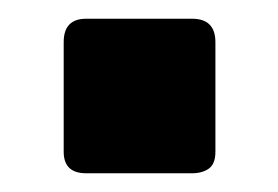

<svg xmlns="http://www.w3.org/2000/svg" viewBox="-20 -183 297 205"><path d="M72 2Q48 2 48 -21V-138Q48 -163 72 -163H185Q210 -163 210 -138V-21Q210 -8 203 -3Q196 2 185 2Z"/></svg>

Font: Exo Thin Black
Style: Regular
Weight: 900
Version: Version 2.000